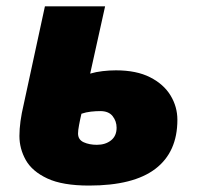

<svg xmlns="http://www.w3.org/2000/svg" viewBox="-20 -573 625 603"><path d="M259.8 9.8Q176.3 9.8 128.7 -12.5Q81.1 -34.7 61 -70.3Q41 -106 41 -146Q41 -167.5 44.4 -192.6Q47.9 -217.8 54.2 -244.1L121.1 -553.2H310.1L263.2 -341.8Q281.2 -347.2 302.2 -349.6Q323.2 -352.1 344.2 -352.1Q408.7 -352.1 451.4 -330.3Q494.1 -308.6 515.6 -273.2Q537.1 -237.8 537.1 -196.8Q537.1 -95.7 468.3 -43Q399.4 9.8 259.8 9.8ZM284.2 -118.2Q311 -118.2 328.6 -132.1Q346.2 -146 346.2 -171.9Q346.2 -192.4 333.7 -208.3Q321.3 -224.1 294.9 -224.1Q281.2 -224.1 265.6 -222.4Q250 -220.7 235.8 -215.8Q231.4 -197.3 228.3 -180.4Q225.1 -163.6 225.1 -153.8Q225.1 -134.3 242.9 -126.2Q260.7 -118.2 284.2 -118.2Z"/></svg>

Font: Open Sans ExtraBold
Style: Italic
Weight: 800
Italic angle: -12°
Designer: Monotype Design Team
Foundry: Monotype Imaging Inc.
Version: Version 3.000; ttfautohint (v1.8.4)